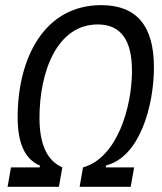

<svg xmlns="http://www.w3.org/2000/svg" viewBox="-20 -723 626 743"><path d="M9.3 0H208L221.2 -75.2C161.6 -102.1 132.8 -164.6 132.8 -267.1C132.8 -443.8 199.7 -628.4 358.4 -628.4C446.8 -628.4 490.7 -568.8 490.7 -449.2C490.7 -307.6 433.1 -111.8 301.3 -75.2L288.1 0H485.8L499 -75.2H389.2L390.6 -83C522.5 -115.7 575.7 -317.4 575.7 -462.4C575.7 -623.5 508.3 -703.1 371.6 -703.1C152.8 -703.1 48.3 -500.5 48.3 -269C48.3 -167.5 76.7 -106.9 134.8 -82L133.3 -75.2H22.5Z"/></svg>

Font: Cascadia Code SemiLight
Style: Italic
Weight: 350
Italic angle: -10°
Monospace: yes
Designer: Aaron Bell
Foundry: Saja Typeworks
Version: Version 2404.023